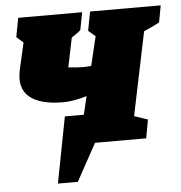

<svg xmlns="http://www.w3.org/2000/svg" viewBox="-51 -593 749 796"><g transform="rotate(-5 323.5 -194.5)"><path d="M158 155 211 -120H290L308 -196Q282 -188 257 -183.5Q232 -179 210 -179Q113 -179 69 -216.5Q25 -254 42 -330L67 -440L39 -465L54 -544H320L306 -471Q299 -464 290.5 -458.5Q282 -453 268 -443L243 -321Q262 -319 277.5 -318Q293 -317 304 -317Q320 -317 338 -319L367 -440L338 -465L353 -544H647L634 -474Q621 -467 606.5 -460Q592 -453 569 -443L497 -96L553 -77L539 0H326L241 155Z"/></g></svg>

Font: Piazzolla SC Black
Style: Italic
Weight: 900
Italic angle: -11.3°
Designer: Juan Pablo del Peral
Foundry: Huerta Tipografica
Version: Version 1.330